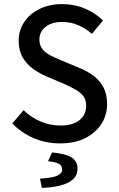

<svg xmlns="http://www.w3.org/2000/svg" viewBox="-20 -687 580 936"><path d="M273 12Q204 12 144.5 -13.5Q85 -39 40 -85L95 -150Q130 -115 177.5 -95Q225 -75 275 -75Q335 -75 367.5 -101.5Q400 -128 400 -171Q400 -201 386 -219Q372 -237 348.5 -250Q325 -263 295 -277L203 -316Q171 -330 140.5 -352Q110 -374 90.5 -407.5Q71 -441 71 -488Q71 -539 98 -579.5Q125 -620 173 -643.5Q221 -667 283 -667Q343 -667 394.5 -645Q446 -623 482 -587L428 -522Q397 -549 361 -564.5Q325 -580 283 -580Q233 -580 202.5 -556.5Q172 -533 172 -493Q172 -466 187.5 -447Q203 -428 227.5 -416Q252 -404 278 -393L369 -355Q408 -339 438 -316Q468 -293 485 -260Q502 -227 502 -179Q502 -126 474.5 -83Q447 -40 396 -14Q345 12 273 12ZM184 229 175 184Q237 180 260 169Q283 158 283 139Q283 120 265.5 111Q248 102 214 99L234 56Q303 63 330.5 81.5Q358 100 358 135Q358 180 313 203Q268 226 184 229Z"/></svg>

Font: Mada Medium
Style: Regular
Weight: 500
Designer: Khaled Hosny
Version: Version 1.5